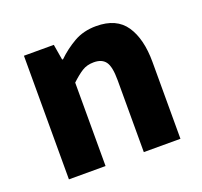

<svg xmlns="http://www.w3.org/2000/svg" viewBox="-95 -616 763 724"><g transform="rotate(-20 286.0 -254.0)"><path d="M64.7 0V-496.1H184.6L195.2 -433.3H198.9Q230.3 -463.9 268.9 -486Q307.6 -508.1 358.3 -508.1Q439.7 -508.1 475.9 -454.6Q512.2 -401 512.2 -308V0H365.2V-289.2Q365.2 -342.8 350.5 -362.9Q335.9 -382.9 303.5 -382.9Q275.8 -382.9 256.1 -370.4Q236.4 -358 211.7 -334.7V0Z"/></g></svg>

Font: Source Sans 3 VF
Style: Regular
Weight: 200
Designer: Paul D. Hunt
Foundry: Adobe
Version: Version 3.046;hotconv 1.0.118;makeotfexe 2.5.65603